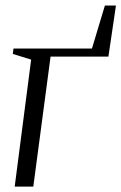

<svg xmlns="http://www.w3.org/2000/svg" viewBox="-20 -692 450 712"><path d="M369 -671.5H410L382 -482H167.5L103.5 0H34.5L95.5 -471L27.5 -492L30 -512H321Z"/></svg>

Font: Merriweather 120pt Light
Style: Italic
Weight: 300
Italic angle: -7.8°
Version: Version 2.101